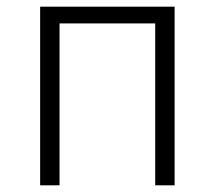

<svg xmlns="http://www.w3.org/2000/svg" viewBox="-20 -554 642 574"><path d="M100 0H158V-484H444V0H502V-534H100Z"/></svg>

Font: Noto Sans TC Light
Style: Regular
Weight: 300
Designer: Ryoko NISHIZUKA 西塚涼子 (kana, bopomofo & ideographs); Paul D. Hunt (Latin, Greek & Cyrillic); Sandoll Communications 산돌커뮤니
Foundry: Adobe
Version: Version 2.004;hotconv 1.0.118;makeotfexe 2.5.65603